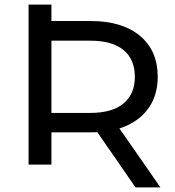

<svg xmlns="http://www.w3.org/2000/svg" viewBox="-20 -720 767 840"><path d="M160 -141V-226H375Q471 -226 520.5 -267.5Q570 -309 570 -384Q570 -460 520.5 -501Q471 -542 375 -542H160V-628H378Q514 -628 592 -563.5Q670 -499 670 -384Q670 -309 635 -254.5Q600 -200 535 -170.5Q470 -141 378 -141ZM105 0V-700H205V0ZM573 100 389 -166H497L682 100Z"/></svg>

Font: Montserrat Thin Medium
Style: Regular
Weight: 500
Version: Version 9.000